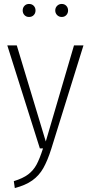

<svg xmlns="http://www.w3.org/2000/svg" viewBox="-20 -752 460 973"><path d="M240 2Q221 62 199.5 100Q178 138 143.5 162.5Q109 187 55 201L50 166Q96 152 122.5 132Q149 112 165 82.5Q181 53 198 0H182L17 -522H65L212 -35L355 -522H403ZM160 -699Q160 -685 151 -675.5Q142 -666 127 -666Q113 -666 104 -675.5Q95 -685 95 -699Q95 -713 104 -722.5Q113 -732 127 -732Q142 -732 151 -722.5Q160 -713 160 -699ZM325 -699Q325 -685 316 -675.5Q307 -666 293 -666Q279 -666 269.5 -675.5Q260 -685 260 -699Q260 -713 269.5 -722.5Q279 -732 293 -732Q307 -732 316 -722.5Q325 -713 325 -699Z"/></svg>

Font: Fira Sans Condensed ExtraLight
Style: Regular
Weight: 275
Width: 3
Designer: Carrois Corporate & Edenspiekermann AG
Foundry: Carrois Corporate GbR & Edenspiekermann AG
Version: Version 4.203